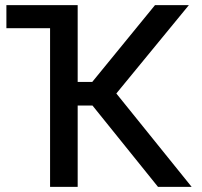

<svg xmlns="http://www.w3.org/2000/svg" viewBox="-20 -727 787 747"><path d="M282.2 -408.2H338.9L583 -707H714.8L432.6 -363.3L725.6 0H594.7L339.8 -316.4H282.2V0H174.8V-617.2H4.9V-707H282.2Z"/></svg>

Font: Pretendard GOV Medium
Style: Regular
Weight: 500
Designer: Base glyphs from Inter by Rasmus Andersson; Hangeul glyphs from Noto Sans CJK(Source Han Sans) by Jang Soo-young and Kan
Foundry: Kil Hyung-jin
Version: Version 1.309